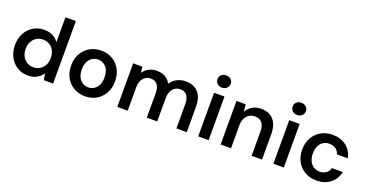

<svg xmlns="http://www.w3.org/2000/svg" viewBox="-34 -1395 3972 2078"><g transform="rotate(20 1952.0 -356.0)"><path d="M291 12Q221 12 166.5 -22Q112 -56 80.5 -116Q49 -176 49 -251Q49 -327 80.5 -386.5Q112 -446 167.5 -480Q223 -514 293 -514Q350 -514 392.5 -492.5Q435 -471 460 -432V-720H580V0H473L460 -73Q445 -51 422 -31.5Q399 -12 366.5 0Q334 12 291 12ZM316 -92Q359 -92 392 -112.5Q425 -133 443.5 -168.5Q462 -204 462 -251Q462 -298 443.5 -334Q425 -370 392 -390Q359 -410 316 -410Q275 -410 242 -390Q209 -370 190.5 -334Q172 -298 172 -252Q172 -204 190.5 -168.5Q209 -133 242 -112.5Q275 -92 316 -92Z M948 12Q877 12 819.5 -21Q762 -54 729 -113.5Q696 -173 696 -251Q696 -329 729.5 -388.5Q763 -448 820.5 -481Q878 -514 950 -514Q1022 -514 1079 -481Q1136 -448 1169 -389Q1202 -330 1202 -251Q1202 -173 1169 -113.5Q1136 -54 1078.5 -21Q1021 12 948 12ZM949 -91Q985 -91 1014.5 -109Q1044 -127 1062 -162.5Q1080 -198 1080 -251Q1080 -304 1062.5 -339.5Q1045 -375 1015.5 -393Q986 -411 950 -411Q915 -411 885 -393Q855 -375 837 -339.5Q819 -304 819 -251Q819 -198 837 -162.5Q855 -127 884.5 -109Q914 -91 949 -91Z M1319 0V-502H1425L1434 -434Q1458 -471 1498 -492.5Q1538 -514 1589 -514Q1627 -514 1657.5 -504Q1688 -494 1711.5 -474Q1735 -454 1750 -424Q1778 -467 1823.5 -490.5Q1869 -514 1921 -514Q1985 -514 2029 -488.5Q2073 -463 2096 -413.5Q2119 -364 2119 -291V0H2000V-280Q2000 -344 1974 -378.5Q1948 -413 1897 -413Q1862 -413 1835.5 -395.5Q1809 -378 1794 -345.5Q1779 -313 1779 -266V0H1659V-280Q1659 -344 1633 -378.5Q1607 -413 1555 -413Q1522 -413 1495.5 -395.5Q1469 -378 1454 -345.5Q1439 -313 1439 -266V0Z M2251 0V-502H2371V0ZM2311 -583Q2278 -583 2256.5 -603.5Q2235 -624 2235 -654Q2235 -685 2256.5 -704.5Q2278 -724 2311 -724Q2344 -724 2365.5 -704.5Q2387 -685 2387 -654Q2387 -624 2365.5 -603.5Q2344 -583 2311 -583Z M2509 0V-502H2615L2624 -418Q2647 -462 2690 -488Q2733 -514 2792 -514Q2853 -514 2896 -489Q2939 -464 2962.5 -414.5Q2986 -365 2986 -292V0H2866V-280Q2866 -344 2838.5 -378.5Q2811 -413 2755 -413Q2719 -413 2690.5 -395.5Q2662 -378 2645.5 -345.5Q2629 -313 2629 -266V0Z M3117 0V-502H3237V0ZM3177 -583Q3144 -583 3122.5 -603.5Q3101 -624 3101 -654Q3101 -685 3122.5 -704.5Q3144 -724 3177 -724Q3210 -724 3231.5 -704.5Q3253 -685 3253 -654Q3253 -624 3231.5 -603.5Q3210 -583 3177 -583Z M3614 12Q3540 12 3481.5 -21.5Q3423 -55 3390 -114Q3357 -173 3357 -250Q3357 -328 3390 -387.5Q3423 -447 3481.5 -480.5Q3540 -514 3614 -514Q3709 -514 3773 -464.5Q3837 -415 3854 -330H3728Q3719 -368 3687.5 -389.5Q3656 -411 3613 -411Q3576 -411 3545.5 -392.5Q3515 -374 3497.5 -338Q3480 -302 3480 -251Q3480 -213 3490 -183Q3500 -153 3518.5 -132.5Q3537 -112 3561 -101Q3585 -90 3613 -90Q3642 -90 3665.5 -99.5Q3689 -109 3705.5 -127.5Q3722 -146 3728 -172H3854Q3837 -89 3772.5 -38.5Q3708 12 3614 12Z"/></g></svg>

Font: DM Sans 16pt SemiBold
Style: Regular
Weight: 600
Version: Version 4.004;gftools[0.9.30]